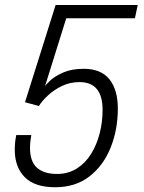

<svg xmlns="http://www.w3.org/2000/svg" viewBox="-20 -758 592 787"><path d="M533 -683H251.5L164 -403Q167.5 -411 186.8 -428.8Q206 -446.5 240.2 -461.2Q274.5 -476 323 -476Q394 -476 428.5 -433Q463 -390 463 -313Q463 -226.5 433.5 -153Q404 -79.5 346.8 -35Q289.5 9.5 206 9.5Q122 9.5 81.2 -32Q40.5 -73.5 40.5 -144Q40.5 -165.5 43 -183.2Q45.5 -201 46.5 -204.5H108.5Q107.5 -199 105.2 -183.5Q103 -168 103 -152Q103 -96 131.5 -70.5Q160 -45 213.5 -45Q260 -45 295.2 -67.5Q330.5 -90 353.8 -127.8Q377 -165.5 388.8 -212.2Q400.5 -259 400.5 -307.5Q400.5 -421.5 306 -421.5Q266.5 -421.5 233.2 -405.2Q200 -389 175.8 -366.2Q151.5 -343.5 139.5 -323.5L82.5 -339L208 -737.5H544.5Z"/></svg>

Font: Epilogue Light
Style: Italic
Weight: 300
Italic angle: -12°
Designer: Tyler Finck
Foundry: Etcetera Type Co
Version: Version 2.111; ttfautohint (v1.8.3)